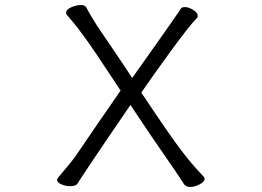

<svg xmlns="http://www.w3.org/2000/svg" viewBox="-20 -728 1040 761"><path d="M497 -312Q443 -233 408 -181.5Q373 -130 351.5 -98Q330 -66 318.5 -48.5Q307 -31 300 -20.5Q293 -10 287 0Q280 10 258 10Q240 10 223 2.5Q206 -5 206 -15Q206 -18 211 -25Q232 -49 254 -76Q276 -103 289 -123Q327 -179 369.5 -241Q412 -303 458 -369Q403 -453 367.5 -505.5Q332 -558 309.5 -588.5Q287 -619 272.5 -636.5Q258 -654 246 -668Q242 -672 242 -677Q242 -690 262 -699Q282 -708 300 -708Q316 -708 321 -700Q338 -668 366 -624Q395 -581 432.5 -526Q470 -471 504 -419Q566 -506 602.5 -558Q639 -610 658 -637Q677 -664 685 -676Q693 -688 697 -694Q702 -700 712 -700Q728 -700 746 -688.5Q764 -677 764 -665Q764 -660 760 -656Q744 -640 716 -604Q688 -568 655.5 -523.5Q623 -479 592.5 -436Q562 -393 540 -361Q596 -277 635 -220.5Q674 -164 701.5 -128Q729 -92 749.5 -69Q770 -46 787 -28Q791 -24 791 -19Q791 -8 771.5 2.5Q752 13 734 13Q719 13 711 4Q701 -10 685 -35Q669 -60 653 -82Q616 -135 576 -194Q536 -253 497 -312Z"/></svg>

Font: Moon Stars Kai HW
Style: Regular
Weight: 400
Designer: GuiWonder
Version: Version 1.101